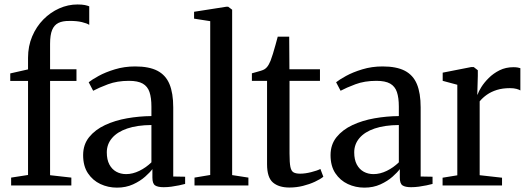

<svg xmlns="http://www.w3.org/2000/svg" viewBox="-20 -850 2426 880"><path d="M31 0V-36L108.5 -48V-479H27V-513.5L108.5 -532V-585Q108.5 -638.5 127.5 -683.2Q146.5 -728 178.8 -760.8Q211 -793.5 251.5 -811.5Q292 -829.5 335 -829.5Q356.5 -829.5 369.2 -826.8Q382 -824 389 -821V-736Q379 -743 355 -748.8Q331 -754.5 298.5 -754Q267.5 -754.5 248 -745Q228.5 -735.5 219 -712.8Q209.5 -690 209.5 -649V-532.5H330.5V-479H209.5V-47L307 -36V0Z M516 10Q475.5 10 440.2 -6.5Q405 -23 383 -56Q361 -89 361 -139Q361 -187.5 388.5 -221.5Q416 -255.5 461.5 -276.8Q507 -298 562.5 -307.8Q618 -317.5 674 -318V-361.5Q674 -402 665.2 -428Q656.5 -454 634.2 -466.8Q612 -479.5 571 -479.5Q517 -479.5 475 -463.8Q433 -448 407 -434L386.5 -473Q400.5 -484.5 431.8 -501.8Q463 -519 506.5 -532.2Q550 -545.5 599.5 -545.5Q663 -545.5 701.2 -525.8Q739.5 -506 756.8 -464.5Q774 -423 774 -358V-41L828.5 -40V-7Q817.5 -4 801 -0.5Q784.5 3 766 5.5Q747.5 8 730 8Q703.5 8 691 -0.2Q678.5 -8.5 678.5 -36V-75Q668 -60.5 645.2 -40.2Q622.5 -20 589.8 -5Q557 10 516 10ZM558 -52Q588 -52 618.8 -67Q649.5 -82 674 -106V-277Q609 -276.5 563.2 -261Q517.5 -245.5 493.5 -217.2Q469.5 -189 469.5 -151.5Q469.5 -118.5 481.2 -96.2Q493 -74 513 -63Q533 -52 558 -52Z M943.5 -48V-753L869.5 -764.5V-796L1016.5 -819H1026L1044 -805.5V-47.5L1118.5 -36V0H871.5V-36Z M1306.5 9.5Q1258 9.5 1231 -13.5Q1204 -36.5 1204 -97.5V-479.5H1134.5V-514Q1143 -516.5 1154.2 -519.5Q1165.5 -522.5 1176 -525.8Q1186.5 -529 1192 -532.5Q1198.5 -536.5 1203.2 -542Q1208 -547.5 1212 -554.8Q1216 -562 1220 -571.5Q1224.5 -583 1230.8 -603.2Q1237 -623.5 1243 -645.2Q1249 -667 1253 -682H1305.5L1306.5 -532.5H1446.5V-479.5H1307V-146.5Q1307 -104.5 1311 -85Q1315 -65.5 1325.8 -59.8Q1336.5 -54 1356 -54Q1378.5 -54 1406.2 -61Q1434 -68 1448.5 -75.5L1462 -40Q1448 -28.5 1423.2 -17Q1398.5 -5.5 1368.5 2Q1338.5 9.5 1306.5 9.5Z M1650 10Q1609.5 10 1574.2 -6.5Q1539 -23 1517 -56Q1495 -89 1495 -139Q1495 -187.5 1522.5 -221.5Q1550 -255.5 1595.5 -276.8Q1641 -298 1696.5 -307.8Q1752 -317.5 1808 -318V-361.5Q1808 -402 1799.2 -428Q1790.5 -454 1768.2 -466.8Q1746 -479.5 1705 -479.5Q1651 -479.5 1609 -463.8Q1567 -448 1541 -434L1520.5 -473Q1534.5 -484.5 1565.8 -501.8Q1597 -519 1640.5 -532.2Q1684 -545.5 1733.5 -545.5Q1797 -545.5 1835.2 -525.8Q1873.5 -506 1890.8 -464.5Q1908 -423 1908 -358V-41L1962.5 -40V-7Q1951.5 -4 1935 -0.5Q1918.5 3 1900 5.5Q1881.5 8 1864 8Q1837.5 8 1825 -0.2Q1812.5 -8.5 1812.5 -36V-75Q1802 -60.5 1779.2 -40.2Q1756.5 -20 1723.8 -5Q1691 10 1650 10ZM1692 -52Q1722 -52 1752.8 -67Q1783.5 -82 1808 -106V-277Q1743 -276.5 1697.2 -261Q1651.5 -245.5 1627.5 -217.2Q1603.5 -189 1603.5 -151.5Q1603.5 -118.5 1615.2 -96.2Q1627 -74 1647 -63Q1667 -52 1692 -52Z M2008.5 0V-35.5L2076 -46.5V-461.5L2009 -479.5V-517L2139 -542.5H2151.5L2170 -528V-502L2167.5 -415L2169.5 -418Q2173.5 -430.5 2186.2 -451Q2199 -471.5 2220 -492.5Q2241 -513.5 2269.5 -527.8Q2298 -542 2333 -542Q2345.5 -542 2353 -540.5Q2360.5 -539 2365 -537.5V-435.5Q2360 -439 2347.8 -442.5Q2335.5 -446 2317 -446Q2283.5 -446 2257.2 -437.8Q2231 -429.5 2211.8 -416Q2192.5 -402.5 2178.5 -385.5V-47L2281 -35.5V0Z"/></svg>

Font: Merriweather 72pt
Style: Regular
Weight: 400
Version: Version 2.100